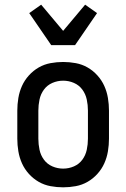

<svg xmlns="http://www.w3.org/2000/svg" viewBox="-20 -793 540 821"><path d="M250 8Q223 8 196 3Q169 -2 145.5 -15.5Q122 -29 103.5 -49.5Q85 -70 74 -94.5Q63 -119 58.5 -146Q54 -173 54 -200V-320Q54 -347 58.5 -374Q63 -401 74 -425.5Q85 -450 103.5 -470.5Q122 -491 145.5 -504.5Q169 -518 196 -523Q223 -528 250 -528Q277 -528 304 -523Q331 -518 354.5 -504.5Q378 -491 396.5 -470.5Q415 -450 426 -425.5Q437 -401 441.5 -374Q446 -347 446 -320V-200Q446 -173 441.5 -146Q437 -119 426 -94.5Q415 -70 396.5 -49.5Q378 -29 354.5 -15.5Q331 -2 304 3Q277 8 250 8ZM250 -72Q274 -72 296 -81.5Q318 -91 332 -110Q346 -129 351 -152.5Q356 -176 356 -200V-320Q356 -344 351 -367.5Q346 -391 332 -410Q318 -429 296 -438.5Q274 -448 250 -448Q226 -448 204 -438.5Q182 -429 168 -410Q154 -391 149 -367.5Q144 -344 144 -320V-200Q144 -176 149 -152.5Q154 -129 168 -110Q182 -91 204 -81.5Q226 -72 250 -72ZM199 -600 105 -737 156 -773 250 -661 344 -773 395 -737 301 -600Z"/></svg>

Font: Iosevka Custom Medium
Style: Regular
Weight: 500
Monospace: yes
Designer: Belleve Invis
Foundry: Belleve Invis
Version: Version 32.5.0; ttfautohint (v1.8.4)